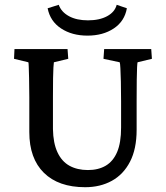

<svg xmlns="http://www.w3.org/2000/svg" viewBox="-20 -780 698 809"><path d="M41 -573.2H264.6L267.6 -532.2L207 -517.6Q206.1 -511.7 205.1 -495.6Q204.1 -479.5 203.6 -450.2Q203.1 -420.9 203.1 -371.1V-236.3Q204.1 -176.8 222.2 -138.2Q240.2 -99.6 272.9 -81.5Q305.7 -63.5 350.6 -63.5Q394.5 -63.5 425.8 -82Q457 -100.6 473.6 -139.6Q490.2 -178.7 490.2 -242.2V-353.5Q490.2 -400.4 489.3 -435.5Q488.3 -470.7 487.3 -491.7Q486.3 -512.7 484.4 -517.6L416 -532.2L418.9 -573.2H617.2L620.1 -532.2L559.6 -517.6Q558.6 -514.6 557.6 -496.6Q556.6 -478.5 556.2 -443.8Q555.7 -409.2 555.7 -353.5V-233.4Q555.7 -152.3 527.8 -98.6Q500 -44.9 451.2 -18.1Q402.3 8.8 338.9 8.8Q226.6 8.8 165 -51.8Q103.5 -112.3 103.5 -223.6V-371.1Q103.5 -420.9 102.5 -452.1Q101.6 -483.4 101.1 -499Q100.6 -514.6 99.6 -517.6L39.1 -532.2ZM471.7 -759.8 514.6 -745.1Q504.9 -690.4 459.5 -660.2Q414.1 -629.9 348.6 -629.9Q283.2 -629.9 237.3 -660.2Q191.4 -690.4 180.7 -745.1L227.5 -759.8Q238.3 -729.5 270.5 -711.9Q302.7 -694.3 350.6 -694.3Q399.4 -694.3 431.6 -711.9Q463.9 -729.5 471.7 -759.8Z"/></svg>

Font: Crimson Pro Medium
Style: Regular
Weight: 500
Designer: Jacques Le Bailly
Foundry: Baron von Fonthausen
Version: Version 1.003